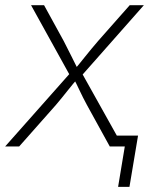

<svg xmlns="http://www.w3.org/2000/svg" viewBox="-35 -566 590 742"><path d="M-15.1 0 247.6 -296.4 241.7 -262.7 85 -545.9H135.3L211.4 -407.2Q227.5 -376.5 241.5 -347.7Q255.4 -318.8 270 -290.5H247.6Q271.5 -318.8 294.4 -347.7Q317.4 -376.5 343.8 -407.2L466.3 -545.9H521L270 -261.7L275.4 -294.4L439.9 0H389.2L300.8 -160.6Q285.2 -189.5 272.9 -215.8Q260.7 -242.2 247.1 -267.6H269.5Q247.1 -242.2 226.3 -215.8Q205.6 -189.5 181.2 -160.6L39.1 0ZM421.4 156.2 447.3 0H399.9L406.7 -42H498.5L465.3 156.2Z"/></svg>

Font: Inter ExtraLight
Style: Italic
Weight: 250
Italic angle: -9.3988°
Designer: Rasmus Andersson
Foundry: rsms
Version: Version 4.001;git-66647c0bb